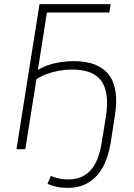

<svg xmlns="http://www.w3.org/2000/svg" viewBox="-20 -725 650 933"><path d="M310 188Q280 188 254.5 182.5Q229 177 211 168L227 130Q246 138 267.5 142.5Q289 147 312 147Q378 147 418.5 104.5Q459 62 474 -31L494 -155Q513 -272 474 -329.5Q435 -387 330 -387Q298 -387 267.5 -381.5Q237 -376 209 -366Q181 -356 157 -340L103 0H60L172 -705H518L511 -664H208L164 -385Q186 -399 214 -408.5Q242 -418 274 -423Q306 -428 339 -428Q398 -428 440.5 -411.5Q483 -395 508.5 -362Q534 -329 541.5 -279Q549 -229 538 -161L518 -32Q506 41 478.5 89.5Q451 138 408.5 163Q366 188 310 188Z"/></svg>

Font: Nunito Sans 10pt SemiCondensed ExtraLight
Style: Italic
Weight: 250
Width: 4
Italic angle: -9°
Designer: Vernon Adams
Foundry: Vernon Adams
Version: Version 3.101;gftools[0.9.27]